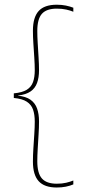

<svg xmlns="http://www.w3.org/2000/svg" viewBox="-20 -696 372 834"><path d="M298.5 -662.5V-645Q285.5 -650.5 267.5 -654.5Q249.5 -658.5 227 -658.5Q182 -658.5 162 -636Q142 -613.5 142 -561.5Q142 -538.5 143.8 -508.5Q145.5 -478.5 147.5 -447.5Q149.5 -416.5 149.5 -390.5Q149.5 -359 141 -335.8Q132.5 -312.5 112.8 -298.8Q93 -285 58 -281V-275.5L57 -280.5Q92.5 -277 112.5 -262.8Q132.5 -248.5 141 -224.8Q149.5 -201 149.5 -168.5Q149.5 -142 147.5 -110.8Q145.5 -79.5 143.8 -49.2Q142 -19 142 4.5Q142 56.5 162 79.2Q182 102 227 102Q249.5 102 267.5 97.8Q285.5 93.5 298.5 88V105Q284.5 111 266.2 114.8Q248 118.5 226.5 118.5Q173 118.5 148 91Q123 63.5 123 6Q123 -20.5 125 -51.8Q127 -83 129 -113.5Q131 -144 131 -167.5Q131 -198.5 123.5 -220Q116 -241.5 96.5 -254.2Q77 -267 40 -270.5V-290.5Q77 -294 96.5 -306.2Q116 -318.5 123.5 -339.8Q131 -361 131 -391Q131 -415 129 -445.2Q127 -475.5 125 -506.2Q123 -537 123 -562.5Q123 -620.5 147.8 -648Q172.5 -675.5 226.5 -675.5Q248 -675.5 266.2 -671.8Q284.5 -668 298.5 -662.5Z"/></svg>

Font: Anek Devanagari Medium Thin
Style: Regular
Weight: 250
Version: Version 1.003